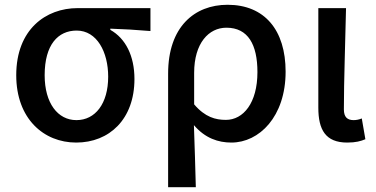

<svg xmlns="http://www.w3.org/2000/svg" viewBox="-20 -584 1574 804"><path d="M299 13C438 13 543 -85 543 -253C543 -350 506 -423 442 -459V-464C502 -462 549 -459 610 -454V-550H305C172 -550 48 -461 48 -269C48 -87 163 13 299 13ZM300 -81C222 -81 167 -152 167 -269C167 -397 223 -456 301 -456C386 -456 433 -366 433 -263C433 -150 379 -81 300 -81Z M684 200H800C798 108 795 35 792 -60C839 -5 894 13 949 13C1065 13 1176 -95 1176 -284C1176 -458 1088 -564 933 -564C794 -564 684 -471 684 -276ZM926 -82C883 -82 839 -93 793 -147V-279C793 -403 854 -468 928 -468C1019 -468 1058 -397 1058 -282C1058 -153 999 -82 926 -82Z M1434 13C1470 13 1491 7 1510 -1L1495 -88C1483 -83 1471 -81 1461 -81C1435 -81 1420 -93 1420 -126C1420 -246 1426 -407 1429 -550H1313V-133C1313 -41 1343 13 1434 13Z"/></svg>

Font: Noto Sans CJK KR Medium
Style: Regular
Weight: 500
Designer: Ryoko NISHIZUKA (kana & ideographs); Paul D. Hunt (Latin, Greek & Cyrillic); Wenlong ZHANG (bopomofo); Sandoll Communica
Foundry: Adobe Systems Incorporated
Version: Version 1.004;PS 1.004;hotconv 1.0.82;makeotf.lib2.5.63406